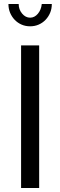

<svg xmlns="http://www.w3.org/2000/svg" viewBox="-20 -936 300 956"><path d="M85 0V-710H175V0ZM130 -848Q152 -848 168.5 -867.5Q185 -887 188 -916H238Q238 -892 229.5 -872Q221 -852 206.5 -837Q192 -822 172.5 -813.5Q153 -805 130 -805Q107 -805 87.5 -813.5Q68 -822 53.5 -837Q39 -852 30.5 -872Q22 -892 22 -916H73Q73 -889 90 -868.5Q107 -848 130 -848Z"/></svg>

Font: IngvarSans
Style: Regular
Weight: 500
Version: Version 3.000